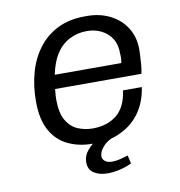

<svg xmlns="http://www.w3.org/2000/svg" viewBox="-76 -591 753 804"><g transform="rotate(-10 300.0 -189.0)"><path d="M278 10Q220 10 173.5 -12Q127 -34 100.5 -81.5Q74 -129 74 -205Q74 -271 90 -328Q106 -385 139 -428.5Q172 -472 221.5 -496.5Q271 -521 338 -521H347Q401 -521 444.5 -499Q488 -477 513 -437.5Q538 -398 538 -344Q538 -336 537 -318Q536 -300 534.5 -280Q533 -260 529 -243H162Q162 -237 161 -232Q159 -214 159 -198Q159 -142 177.5 -110Q196 -78 226 -65.5Q256 -53 289 -53Q352 -53 392 -86Q432 -119 441 -188H521Q512 -127 481.5 -83Q451 -39 402 -15Q381 -4 358 2Q334 13 320 31Q304 50 304 68Q304 81 315 89.5Q326 98 344 98Q362 98 379.5 93.5Q397 89 413 84L421 119Q396 131 369 137Q342 143 318 143Q283 143 260 128Q237 113 237 82Q237 54 256 32Q267 19 278 10ZM171 -302H454Q457 -320 456.5 -328Q456 -336 456 -342Q456 -381 439.5 -406.5Q423 -432 395.5 -445.5Q368 -459 335 -459Q293 -459 258.5 -440.5Q224 -422 201 -385Q181 -351 171 -302Z"/></g></svg>

Font: Chivo Mono Medium Light
Style: Italic
Weight: 300
Italic angle: -8.05°
Monospace: yes
Version: Version 1.008